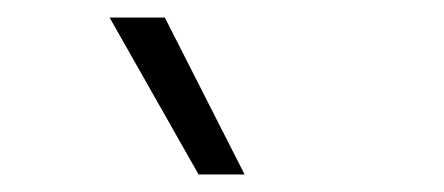

<svg xmlns="http://www.w3.org/2000/svg" viewBox="-20 -828 506 219"><path d="M206.5 -629 105 -808H168L259 -629Z"/></svg>

Font: Encode Sans Semi Condensed Light
Style: Regular
Weight: 300
Width: 4
Designer: Multiple Designers
Foundry: Impallari Type
Version: Version 2.000